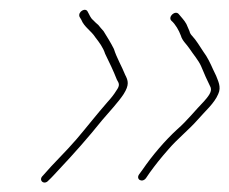

<svg xmlns="http://www.w3.org/2000/svg" viewBox="-20 -441 477 400"><path d="M336.9 -398C345.6 -390.5 352.8 -377.5 356.7 -367C359.8 -355.7 368.7 -349.2 375.3 -339C382.6 -327.8 393.6 -315.4 399 -303C405.8 -286.1 411.2 -274.8 418.8 -259C422.3 -249.6 413 -239.1 405.1 -230C387.8 -212.4 369.5 -189.1 349.7 -172C323.6 -148.2 296.9 -116.6 277.3 -88L270 -78C262.2 -67.3 276.4 -59.3 284.2 -70L291.7 -81C305.1 -99.4 313.9 -110.5 331 -130C349.9 -152.1 373 -170 392.3 -192C406.7 -208.8 426.6 -225.7 434.6 -245C441.8 -260.1 433.7 -273.2 430.3 -283L423.6 -297C418.7 -308.2 411.8 -322.7 403.9 -333C395.9 -344.9 389.2 -356.7 380.5 -366C377.3 -369.3 375.4 -372.7 374.8 -376L368.3 -391C363.6 -399.6 357.6 -404.9 352.1 -412C344.6 -420 329.4 -406 336.9 -398ZM145.7 -406 149.3 -400C155.5 -384.4 170.1 -376.9 178.8 -363C186.6 -352.9 194.7 -342.5 199 -329C207.9 -311 216.4 -293.1 223.5 -275C228.2 -267.1 230.4 -263.3 222.2 -252C217.8 -244.7 211.6 -236.7 203.6 -228C181.2 -202.4 160.9 -176.2 139.4 -151C116 -123.7 92.4 -102 69.3 -75C59 -65.5 72 -54.4 81 -65C88.3 -71.7 95.4 -79.9 102.1 -87C133.5 -120.3 163.4 -154 193.1 -191C206.3 -206.6 226.9 -228.5 237.6 -245C249.8 -264.3 247.1 -272.9 240.8 -285C233.7 -302.9 223.3 -319.9 217.3 -339C211 -351.7 202.7 -364.9 195.8 -376C191.6 -380.7 187.9 -385 184.8 -389C181.4 -391.7 177.9 -395 174.1 -399C168 -404.2 166.7 -409.9 163 -416C158.8 -426.7 141.5 -416.6 145.7 -406Z"/></svg>

Font: HoneyBee
Style: BLnIt
Weight: 100
Foundry: Cannot Into Space Fonts
Version: Version 0.89